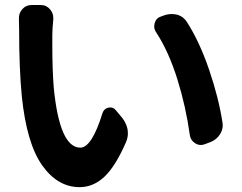

<svg xmlns="http://www.w3.org/2000/svg" viewBox="-20 -733 968 769"><path d="M55.7 -660.2Q55.7 -680.7 69.3 -696.3Q84 -712.9 106.4 -712.9Q106.4 -712.9 107.4 -712.9H143.6Q166 -712.9 180.7 -695.3Q193.4 -680.7 193.4 -661.1Q193.4 -658.2 193.4 -655.3Q189.5 -616.2 189.5 -591.8Q189.5 -569.3 189.5 -548.8Q189.5 -457 195.3 -381.8Q218.8 -141.6 301.8 -141.6Q347.7 -141.6 390.6 -280.3Q396.5 -297.9 414.1 -301.8Q418 -302.7 421.9 -302.7Q434.6 -302.7 443.4 -292L469.7 -260.7Q486.3 -239.3 491.2 -213.9Q492.2 -206.1 492.2 -199.2Q492.2 -180.7 484.4 -163.1Q442.4 -66.4 397.9 -24.9Q353.5 16.6 298.8 16.6Q210.9 16.6 148.9 -70.8Q86.9 -158.2 67.4 -346.7Q56.6 -458 56.6 -614.3ZM605.5 -603.5Q597.7 -614.3 597.7 -627Q597.7 -633.8 599.6 -640.6Q605.5 -661.1 625 -667L641.6 -672.9Q654.3 -676.8 667 -676.8Q678.7 -676.8 691.4 -673.8Q715.8 -666 729.5 -643.6Q779.3 -565.4 817.4 -454.1Q855.5 -342.8 871.1 -242.2Q872.1 -236.3 872.1 -231.4Q872.1 -212.9 861.3 -195.3Q847.7 -173.8 823.2 -164.1L799.8 -155.3Q792 -152.3 784.2 -152.3Q772.5 -152.3 761.7 -159.2Q743.2 -170.9 740.2 -192.4Q724.6 -305.7 690.4 -415.5Q656.2 -525.4 605.5 -603.5Z"/></svg>

Font: Gen Jyuu Gothic P Bold
Style: Bold
Weight: 700
Designer: [Source Han Sans]
Ryoko NISHIZUKA  (kana & ideographs); Paul D. Hunt (Latin, Greek & Cyrillic); Wenlong ZHANG  (bopomofo
Version: Version 1.002.20150607